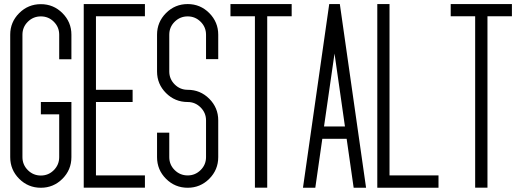

<svg xmlns="http://www.w3.org/2000/svg" viewBox="-20 -907 2545 936"><path d="M179.2 8.3Q117.2 8.3 73.5 -35.4Q29.8 -79.1 29.8 -141.1V-737.8Q29.8 -799.3 73.5 -843Q117.2 -886.7 179.2 -886.7Q240.7 -886.7 284.4 -843Q328.1 -799.3 328.1 -737.8V-618.2H268.6V-737.8Q268.6 -774.9 242.4 -801Q216.3 -827.1 179.2 -827.1Q142.1 -827.1 115.7 -801Q89.4 -774.9 89.4 -737.8V-141.1Q89.4 -104 115.7 -77.6Q142.1 -51.3 179.2 -51.3Q216.3 -51.3 242.4 -77.6Q268.6 -104 268.6 -141.1V-349.6H179.2V-409.7H328.1V-141.1Q328.1 -79.1 284.4 -35.4Q240.7 8.3 179.2 8.3Z M686.5 7.8H388.2V-887.2H686.5V-827.6H447.8V-469.2H626.5V-409.7H447.8V-51.8H686.5Z M895 8.3Q833 8.3 789.3 -35.4Q745.6 -79.1 745.6 -141.1V-260.3H805.2V-141.1Q805.2 -104 831.5 -77.9Q857.9 -51.8 895 -51.8Q931.6 -51.8 958 -77.9Q984.4 -104 984.4 -141.1V-320.3Q984.4 -356.9 958 -383.3Q931.6 -409.7 895 -409.7Q833 -409.7 789.3 -453.4Q745.6 -497.1 745.6 -558.6V-737.8Q745.6 -799.3 789.3 -843.3Q833 -887.2 895 -887.2Q956.5 -887.2 1000.2 -843.3Q1043.9 -799.3 1043.9 -737.8V-618.7H984.4V-737.8Q984.4 -774.9 958 -801Q931.6 -827.1 895 -827.1Q857.9 -827.1 831.5 -801Q805.2 -774.9 805.2 -737.8V-558.6Q805.2 -522 831.5 -495.6Q857.9 -469.2 895 -469.2Q956.5 -469.2 1000.2 -425.5Q1043.9 -381.8 1043.9 -320.3V-141.1Q1043.9 -79.1 1000.2 -35.4Q956.5 8.3 895 8.3Z M1282.7 7.8H1222.7V-827.6H1103.5V-887.2H1401.9V-827.6H1282.7Z M1764.6 8.3H1704.1L1669.9 -230.5H1551.3L1517.1 8.3H1457L1585 -887.2H1636.7ZM1661.6 -290.5 1610.8 -646 1559.6 -290.5Z M2117.7 8.3H1819.3V-887.2H1878.9V-51.8H2117.7Z M2356.4 7.8H2296.4V-827.6H2177.2V-887.2H2475.6V-827.6H2356.4Z"/></svg>

Font: Ignotum
Style: Regular
Weight: 400
Designer: GGBot
Version: 0.10